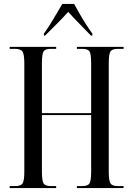

<svg xmlns="http://www.w3.org/2000/svg" viewBox="-20 -951 673 971"><path d="M29 0V-10H57Q86 -10 94.5 -24Q103 -38 103 -84V-629Q103 -676 94 -690Q85 -704 54 -704H29V-714H264V-704H236Q208 -704 200 -690.5Q192 -677 192 -631V-379H441V-630Q441 -677 433 -690.5Q425 -704 395 -704H369V-714H605V-704H576Q547 -704 538.5 -690.5Q530 -677 530 -630V-84Q530 -38 538.5 -24Q547 -10 576 -10H605V0H369V-10H395Q425 -10 433 -24Q441 -38 441 -86V-369H192V-84Q192 -38 200 -24Q208 -10 236 -10H264V0ZM202 -781Q216 -800 232.5 -826.5Q249 -853 265.5 -881Q282 -909 295 -931H355Q367 -909 383 -881Q399 -853 416 -826.5Q433 -800 447 -781V-771H440Q429 -783 406.5 -805.5Q384 -828 361 -852Q338 -876 325 -891Q298 -861 267.5 -830.5Q237 -800 208 -771H202Z"/></svg>

Font: Noto Serif Display ExtraCondensed
Style: Regular
Weight: 400
Width: 2
Designer: Monotype Design Team
Foundry: Monotype Imaging Inc.
Version: Version 2.009